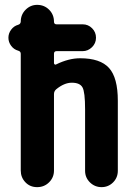

<svg xmlns="http://www.w3.org/2000/svg" viewBox="-20 -770 540 790"><path d="M309.6 -530.3Q392.6 -530.3 428.7 -490.2Q464.8 -450.2 464.8 -355.5V-67.4Q464.8 -39.1 445.3 -19.5Q425.8 0 397.9 0Q370.1 0 350.1 -19.5Q330.1 -39.1 330.1 -67.4V-320.3Q330.1 -391.6 319.3 -410.6Q308.6 -429.7 275.4 -429.7Q244.1 -429.7 210.9 -402.3Q202.1 -394.5 202.1 -382.8V-68.4Q202.1 -40 182.1 -20Q162.1 0 132.8 0Q103.5 0 84.5 -20Q65.4 -40 65.4 -68.4V-548.8Q65.4 -558.6 54.7 -561.5Q37.1 -566.4 25.9 -581.5Q14.6 -596.7 14.6 -614.7Q14.6 -632.8 25.9 -647.9Q37.1 -663.1 54.7 -668Q64.5 -670.9 65.4 -680.7Q65.4 -710 85.4 -730Q105.5 -750 132.8 -750Q162.1 -750 182.1 -730Q202.1 -710 202.1 -680.7Q202.1 -669.9 212.9 -669.9H320.3Q342.8 -669.9 358.9 -653.8Q375 -637.7 375 -614.7Q375 -591.8 358.4 -575.7Q341.8 -559.6 320.3 -559.6H212.9Q202.1 -559.6 202.1 -548.8V-510.7Q202.1 -506.8 205.1 -504.9Q208 -502.9 210.9 -504.9Q262.7 -530.3 309.6 -530.3Z"/></svg>

Font: Rounded-X Mgen+ 1mn bold
Style: Bold
Weight: 700
Designer: [Source Han Sans]
Ryoko NISHIZUKA  (kana & ideographs); Paul D. Hunt (Latin, Greek & Cyrillic); Wenlong ZHANG  (bopomofo
Version: Version 1.059.20150602